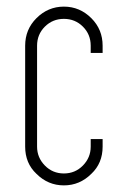

<svg xmlns="http://www.w3.org/2000/svg" viewBox="-20 -550 387 580"><path d="M254 -390V-412Q254 -446 230.5 -469.5Q207 -493 173 -493Q139 -493 115.5 -469.5Q92 -446 92 -412V-107Q92 -74 115.5 -50Q139 -26 173 -26Q207 -26 230.5 -50Q254 -74 254 -107V-130H290V-107Q290 -57 256 -25Q221 10 173 10Q125 10 90 -25Q56 -57 56 -107V-412Q56 -461 90 -495Q125 -530 173 -530Q221 -530 256 -495Q290 -461 290 -412V-390Z"/></svg>

Font: Aaram
Style: Regular
Weight: 400
Designer: Tharique Azeez
Foundry: Tharique Azeez
Version: Version 1.7